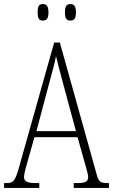

<svg xmlns="http://www.w3.org/2000/svg" viewBox="-21 -923 555 943"><path d="M325 -822C342 -822 352 -831 352 -862C352 -894 342 -903 325 -903C307 -903 298 -894 298 -862C298 -831 307 -822 325 -822ZM190 -822C207 -822 217 -831 217 -862C217 -894 207 -903 190 -903C171 -903 164 -894 164 -862C164 -831 171 -822 190 -822ZM-1 0H172V-24H150C109 -24 97 -35 97 -54C97 -70 108 -107 115 -132L148 -249H360L397 -117C404 -93 412 -65 412 -55C412 -33 402 -24 361 -24H341V0H514V-24H506C473 -24 463 -31 455 -62L273 -714H245L74 -107C55 -37 46 -24 13 -24H-1ZM158 -279 218 -505C233 -561 248 -612 254 -647C262 -613 275 -564 295 -490L352 -279Z"/></svg>

Font: Noto Serif Georgian ExtraCondensed ExtraLight
Style: Regular
Weight: 200
Width: 2
Designer: Monotype Design Team, Akaki Razmadze
Foundry: Google LLC
Version: Version 2.003